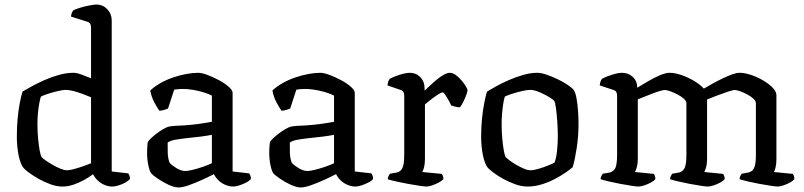

<svg xmlns="http://www.w3.org/2000/svg" viewBox="-20 -820 3533 844"><path d="M254.7 0Q229.6 0 202.2 -9.9Q174.7 -19.9 150.1 -33.7Q125.4 -47.5 107.9 -60.7Q90.4 -73.8 84 -81Q69.8 -98.3 61.9 -136.6Q54 -175 54 -220.3Q54 -261.3 57.5 -298.9Q61 -336.5 66.9 -367.1Q72.8 -397.7 78.8 -417.2Q93.3 -426.2 118.9 -440.2Q144.5 -454.3 175.8 -468.1Q207 -481.9 240 -491Q272.9 -500 302.5 -500Q317.3 -500 338.2 -492.3Q359.1 -484.7 380.2 -476V-699.9Q380.2 -706.9 377.1 -714.2Q374 -721.5 363.7 -724.5L292 -747.2Q293 -756.3 295.7 -763.2Q298.5 -770 301.3 -774Q311.3 -779.6 330.9 -785.6Q350.5 -791.7 371.6 -795.8Q392.7 -800 404.3 -800Q432 -800 451.5 -779.6Q471.1 -759.2 471.1 -729.8V-66.2L544 -57.9Q546 -55.4 548.8 -48.3Q551.6 -41.3 551.6 -33.7Q544.8 -25.2 530.4 -17.2Q516 -9.3 500.4 -4.7Q484.8 0 474 0Q455.4 0 438.3 -7.7Q421.2 -15.3 408.5 -27.9Q395.8 -40.4 389.1 -54.2Q371.4 -40.9 348.5 -28.3Q325.7 -15.8 302 -7.9Q278.2 0 254.7 0ZM274.6 -71.5Q284.6 -71.5 302.4 -76.1Q320.3 -80.7 341.5 -87.9Q362.7 -95 380.2 -102.5V-392.5Q363.3 -399.5 343 -407.1Q322.6 -414.7 303 -419.8Q283.4 -424.9 268.8 -424.9Q256.9 -424.9 235 -419.8Q213 -414.8 191.6 -407.8Q170.2 -400.9 159.8 -395.4Q156.1 -385 152.5 -365Q148.9 -345.1 146.7 -321.6Q144.6 -298.1 144.6 -275.7Q144.6 -240.7 147.6 -209.5Q150.6 -178.3 154.7 -156.7Q158.9 -135.1 163.3 -129Q167.2 -124.1 180.5 -114.9Q193.8 -105.6 210.8 -95.7Q227.9 -85.9 245.3 -78.7Q262.7 -71.5 274.6 -71.5Z M764.9 4Q746.6 4 720.9 -7.8Q695.3 -19.6 673.5 -34.7Q651.7 -49.7 644.5 -58.2Q637.3 -68.2 631.9 -94Q626.5 -119.8 626.5 -151.2Q626.5 -163.2 627.4 -173.8Q628.3 -184.5 629.3 -194.5Q630.8 -199.2 641.2 -209.6Q651.6 -220 667 -231.9Q682.4 -243.8 697.9 -252.8Q713.4 -261.8 724.4 -263.8Q732.3 -265.8 749.7 -266.8Q767 -267.8 789 -268.8Q803 -269.8 818.5 -271.2Q834 -272.5 849.9 -274.8Q865.9 -277.1 881.5 -279.5Q897.1 -281.9 911.4 -284.6V-399.8Q884.4 -413.2 848.2 -421.1Q812 -429 783 -429Q772.9 -429 763.3 -428.2Q753.7 -427.3 745.7 -425.9L718.6 -342.8Q714.6 -341.8 706.2 -338.3Q697.9 -334.8 680.7 -333Q671.9 -345 658.8 -369.1Q645.7 -393.3 640.5 -422.3Q660.5 -440.8 686.5 -455.4Q712.6 -469.9 741.4 -479.7Q770.2 -489.5 798.5 -494.7Q826.9 -500 851.2 -500Q866.7 -500 891.9 -490.6Q917.1 -481.1 942.7 -467.4Q968.2 -453.7 985.4 -438.5Q1002.5 -423.3 1002.5 -411.8V-66.2L1075.5 -57.9Q1077.5 -55.1 1080.3 -48.9Q1083 -42.6 1083 -33.7Q1077.3 -25.4 1062.7 -17.9Q1048.2 -10.3 1032.5 -5.2Q1016.8 0 1005.5 0Q988 0 970.5 -7.4Q952.9 -14.9 940 -27.5Q927.2 -40.2 920.4 -54.6Q896.5 -42.2 866.3 -28.5Q836.1 -14.9 809 -5.4Q782 4 764.9 4ZM794.9 -68.3Q806.5 -68.3 828.8 -73.9Q851.1 -79.5 874.4 -87.6Q897.7 -95.8 911.4 -102.5V-227.3Q887.6 -222.8 861.8 -219.5Q836 -216.2 811.9 -214Q783.8 -211 756.7 -206.8Q729.5 -202.7 717 -193.4Q716.5 -174.7 717.3 -148.9Q718.1 -123.1 725.8 -104.2Q735.1 -93.5 755.8 -80.9Q776.4 -68.3 794.9 -68.3Z M1301.9 4Q1283.6 4 1257.9 -7.8Q1232.3 -19.6 1210.5 -34.7Q1188.7 -49.7 1181.5 -58.2Q1174.3 -68.2 1168.9 -94Q1163.5 -119.8 1163.5 -151.2Q1163.5 -163.2 1164.4 -173.8Q1165.3 -184.5 1166.3 -194.5Q1167.8 -199.2 1178.2 -209.6Q1188.6 -220 1204 -231.9Q1219.4 -243.8 1234.9 -252.8Q1250.4 -261.8 1261.4 -263.8Q1269.3 -265.8 1286.7 -266.8Q1304 -267.8 1326 -268.8Q1340 -269.8 1355.5 -271.2Q1371 -272.5 1386.9 -274.8Q1402.9 -277.1 1418.5 -279.5Q1434.1 -281.9 1448.4 -284.6V-399.8Q1421.4 -413.2 1385.2 -421.1Q1349 -429 1320 -429Q1309.9 -429 1300.3 -428.2Q1290.7 -427.3 1282.7 -425.9L1255.6 -342.8Q1251.6 -341.8 1243.2 -338.3Q1234.9 -334.8 1217.7 -333Q1208.9 -345 1195.8 -369.1Q1182.7 -393.3 1177.5 -422.3Q1197.5 -440.8 1223.5 -455.4Q1249.6 -469.9 1278.4 -479.7Q1307.2 -489.5 1335.5 -494.7Q1363.9 -500 1388.2 -500Q1403.7 -500 1428.9 -490.6Q1454.1 -481.1 1479.7 -467.4Q1505.2 -453.7 1522.4 -438.5Q1539.5 -423.3 1539.5 -411.8V-66.2L1612.5 -57.9Q1614.5 -55.1 1617.3 -48.9Q1620 -42.6 1620 -33.7Q1614.3 -25.4 1599.7 -17.9Q1585.2 -10.3 1569.5 -5.2Q1553.8 0 1542.5 0Q1525 0 1507.5 -7.4Q1489.9 -14.9 1477 -27.5Q1464.2 -40.2 1457.4 -54.6Q1433.5 -42.2 1403.3 -28.5Q1373.1 -14.9 1346 -5.4Q1319 4 1301.9 4ZM1331.9 -68.3Q1343.5 -68.3 1365.8 -73.9Q1388.1 -79.5 1411.4 -87.6Q1434.7 -95.8 1448.4 -102.5V-227.3Q1424.6 -222.8 1398.8 -219.5Q1373 -216.2 1348.9 -214Q1320.8 -211 1293.7 -206.8Q1266.5 -202.7 1254 -193.4Q1253.5 -174.7 1254.3 -148.9Q1255.1 -123.1 1262.8 -104.2Q1272.1 -93.5 1292.8 -80.9Q1313.4 -68.3 1331.9 -68.3Z M1854.7 0Q1847 0 1824.4 -3.3Q1801.9 -6.5 1774 -11.7Q1746 -16.9 1721.2 -22.4Q1696.4 -28 1684.6 -32Q1684.6 -39.5 1687.9 -46.2Q1691.2 -52.8 1694 -56.4L1721.7 -61.1Q1732.7 -63.1 1740.6 -69.9Q1748.5 -76.6 1752.8 -92.9Q1757 -109.1 1757 -139.1V-399.9Q1757 -408.1 1753.8 -414.8Q1750.6 -421.5 1741.4 -424.5L1683.1 -444.6Q1684.9 -457.3 1687.8 -464.2Q1690.6 -471 1694 -474Q1710.3 -483.1 1737.6 -491.6Q1765 -500 1781.2 -500Q1809 -500 1827.7 -480.8Q1846.4 -461.5 1846.4 -431.3V-421.7Q1856.2 -430.5 1870.2 -443.8Q1884.3 -457.2 1900 -470.1Q1915.7 -483 1930.9 -491.5Q1946.1 -500 1957.7 -500Q1970 -500 1983.3 -490.5Q1996.5 -480.9 2008.3 -467.1Q2020.1 -453.3 2027.6 -440.8Q2035.1 -428.4 2035.1 -422.9Q2035.1 -418.1 2029.9 -403.6Q2024.7 -389 2017.1 -373.4Q2009.5 -357.8 2001.7 -348.3Q1990.4 -348.3 1979.6 -351.6Q1968.8 -354.9 1963.2 -356.6Q1957.5 -369.5 1950 -382.8Q1942.5 -396 1936.2 -405Q1930 -414 1925.5 -414Q1921.1 -414 1909.8 -407.2Q1898.5 -400.4 1885.6 -390.9Q1872.7 -381.5 1862.2 -372.9Q1851.6 -364.3 1848 -360.9V-120.5Q1848 -100 1844.1 -84.8Q1840.2 -69.7 1836.4 -63.9L1921.7 -55.6Q1923.7 -53.6 1926.5 -47.5Q1929.2 -41.5 1929.2 -33Q1923.2 -25.4 1909.3 -17.9Q1895.4 -10.3 1880 -5.2Q1864.7 0 1854.7 0Z M2298.8 0Q2272.9 0 2245.1 -9.9Q2217.3 -19.9 2192.2 -33.7Q2167.2 -47.5 2148.9 -61.4Q2130.6 -75.4 2124.2 -82.6Q2110.8 -99.1 2102.9 -137.4Q2095 -175.7 2095 -220.3Q2095 -260.5 2098.7 -297.3Q2102.3 -334.2 2108.3 -365.2Q2114.3 -396.2 2120.5 -417.2Q2135 -426.2 2160.2 -440.2Q2185.5 -454.3 2216.3 -467.7Q2247.1 -481.1 2279.7 -490.6Q2312.3 -500 2341.2 -500Q2359 -500 2383 -491.7Q2407 -483.5 2432 -471.5Q2456.9 -459.5 2475.8 -446.6Q2494.7 -433.7 2501.9 -424.5Q2509.9 -413.1 2514.5 -386.7Q2519.1 -360.2 2521.1 -330.4Q2523.1 -300.6 2523.1 -277.5Q2523.1 -221.3 2515.1 -169.3Q2507.1 -117.3 2497.7 -85.4Q2485.5 -74.6 2464.4 -60.2Q2443.4 -45.7 2416.5 -31.9Q2389.7 -18.1 2359.5 -9Q2329.3 0 2298.8 0ZM2311.9 -71.5Q2325.9 -71.5 2348.3 -78.2Q2370.6 -84.8 2390.5 -92.9Q2410.5 -101 2417.5 -105.2Q2425.2 -123.6 2428.6 -156.6Q2432.1 -189.6 2432.1 -219.7Q2432.1 -252.3 2429.7 -285.9Q2427.3 -319.5 2423.9 -344.8Q2420.5 -370 2416.3 -376.3Q2412.4 -382 2393.6 -393.5Q2374.8 -404.9 2351.5 -414.9Q2328.2 -424.9 2309.8 -424.9Q2297.9 -424.9 2275.5 -419.8Q2253 -414.8 2231.4 -407.8Q2209.7 -400.9 2199.2 -395.4Q2195.5 -385 2192.3 -364.5Q2189.1 -344.1 2187.1 -321Q2185.1 -297.9 2185.1 -277.3Q2185.1 -241.7 2188 -210.1Q2190.9 -178.5 2195 -156.8Q2199.1 -135.1 2202.8 -129Q2206.7 -125.1 2219.4 -115.4Q2232 -105.6 2248.7 -95.9Q2265.4 -86.1 2282.6 -78.8Q2299.8 -71.5 2311.9 -71.5Z M2786.6 0Q2778.9 0 2756.7 -3.3Q2734.6 -6.5 2707.3 -11.7Q2680 -16.9 2656 -22.5Q2632 -28.2 2620.2 -32.2Q2620.2 -39.7 2623.6 -46.4Q2627 -53 2629.5 -56.4L2657.3 -61.1Q2673.6 -63.9 2683.1 -78.4Q2692.6 -92.9 2692.6 -139.1V-399.9Q2692.6 -407.9 2689.5 -414.7Q2686.4 -421.5 2676.9 -424.5L2616.1 -444.6Q2618.1 -457.5 2620.6 -463.9Q2623.2 -470.4 2627 -474Q2643.3 -483.1 2670.6 -491.6Q2698 -500 2714.2 -500Q2742.7 -500 2762 -481.6Q2781.2 -463.1 2781.2 -434.4Q2804.5 -448.7 2830.7 -463.8Q2856.9 -479 2881.5 -489.5Q2906.1 -500 2923.6 -500Q2946.9 -500 2976.1 -489.9Q3005.3 -479.8 3031.7 -463.9Q3058.2 -448 3074 -430.5Q3091.3 -441 3113 -452.9Q3134.7 -464.8 3156.9 -475.4Q3179.1 -486 3198.3 -493Q3217.5 -500 3230.9 -500Q3253.2 -500 3281.2 -490.8Q3309.1 -481.5 3334.6 -466.4Q3360.2 -451.3 3376.6 -434.4Q3393 -417.5 3393 -401.5V-120.5Q3393 -98.5 3389.1 -83.7Q3385.2 -68.9 3382.2 -63.9L3465.1 -55.6Q3467.1 -53.6 3469.5 -47.5Q3471.9 -41.5 3471.9 -33Q3466.7 -25.4 3453.1 -17.9Q3439.6 -10.3 3424.2 -5.2Q3408.7 0 3399 0Q3391.2 0 3368.7 -3.3Q3346.1 -6.5 3318.6 -11.7Q3291 -16.9 3267 -22.5Q3243 -28.2 3231.2 -32.2Q3231.2 -41.3 3234.5 -47Q3237.7 -52.8 3240.5 -56.4L3267.5 -61.1Q3277.7 -63.1 3285.6 -69.1Q3293.5 -75 3298.2 -91.3Q3302.8 -107.6 3302.8 -139.1V-365.9Q3302.8 -375.9 3291.8 -386.2Q3280.7 -396.5 3264.5 -405.1Q3248.3 -413.7 3233.3 -419Q3218.3 -424.4 3210.4 -424.4Q3201.4 -424.4 3176.7 -416Q3152.1 -407.7 3126.8 -398Q3101.5 -388.3 3088.2 -382.6V-122Q3088.2 -100 3083.9 -84.8Q3079.6 -69.7 3075.9 -63.9L3159 -55.6Q3161 -52.6 3163.3 -46.7Q3165.6 -40.7 3165.6 -33Q3160.6 -25.4 3146.7 -17.9Q3132.7 -10.3 3117.4 -5.2Q3102.1 0 3091.3 0Q3083.3 0 3061.2 -3.3Q3039 -6.5 3012.2 -11.7Q2985.5 -16.9 2961.4 -22.5Q2937.4 -28.2 2925.6 -32.2Q2925.6 -39.5 2928.9 -46.2Q2932.2 -52.8 2935 -56.4L2962 -61.1Q2979 -63.9 2988.1 -78.9Q2997.3 -93.8 2997.3 -139.1V-365.9Q2997.3 -375.9 2985.8 -386.2Q2974.4 -396.5 2957.7 -405.1Q2941 -413.7 2925.6 -419Q2910.2 -424.4 2902.3 -424.4Q2895.3 -424.4 2879.2 -419.5Q2863.1 -414.7 2844.2 -407.3Q2825.3 -400 2808.6 -393.3Q2792 -386.5 2783.7 -383.3V-122Q2783.7 -102.3 2779.7 -86.8Q2775.7 -71.2 2771.2 -63.9L2854.4 -55.6Q2856.4 -52.6 2858.6 -47Q2860.9 -41.5 2860.9 -33Q2855.9 -25.4 2841.9 -17.9Q2827.8 -10.3 2812.5 -5.2Q2797.2 0 2786.6 0Z"/></svg>

Font: Texturina Medium
Style: Regular
Weight: 500
Designer: Guillermo Torres Carreño
Foundry: Omnibus-Type
Version: Version 1.003